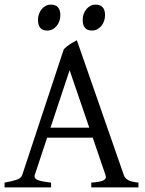

<svg xmlns="http://www.w3.org/2000/svg" viewBox="-20 -819 635 839"><path d="M370.1 -261.2 284.2 -512.2 200.7 -261.2ZM186 -217.3 131.8 -54.2Q127.4 -39.1 145.3 -32.2Q163.1 -25.4 203.1 -21V0H0V-21Q33.2 -26.9 52.5 -33.4Q71.8 -40 77.1 -54.2L258.8 -604Q270.5 -615.7 286.1 -626Q301.8 -636.2 315.9 -643.1L521 -54.2Q525.4 -40.5 539.3 -32.5Q553.2 -24.4 585 -21V0H378.9V-21Q417 -23.4 432.1 -31Q447.3 -38.6 440.9 -54.2L385.3 -217.3ZM439 -752.4Q439 -738.8 434.6 -726.6Q430.2 -714.4 422.6 -705.3Q415 -696.3 404.8 -690.9Q394.5 -685.5 382.3 -685.5Q360.4 -685.5 350.8 -697.8Q341.3 -710 341.3 -732.4Q341.3 -746.1 345.7 -758.3Q350.1 -770.5 357.9 -779.5Q365.7 -788.6 375.7 -793.7Q385.7 -798.8 397.5 -798.8Q439 -798.8 439 -752.4ZM243.7 -752.4Q243.7 -738.8 239.3 -726.6Q234.9 -714.4 227.3 -705.3Q219.7 -696.3 209.5 -690.9Q199.2 -685.5 187 -685.5Q165 -685.5 155.5 -697.8Q146 -710 146 -732.4Q146 -746.1 150.4 -758.3Q154.8 -770.5 162.6 -779.5Q170.4 -788.6 180.4 -793.7Q190.4 -798.8 202.1 -798.8Q243.7 -798.8 243.7 -752.4Z"/></svg>

Font: Gentium Plus CyrE
Style: Regular
Weight: 400
Designer: J. Victor Gaultney, Annie Olsen, Iska Routamaa, Becca Hirsbrunner
Foundry: SIL International
Version: Version 5.000